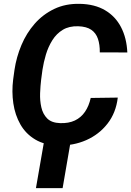

<svg xmlns="http://www.w3.org/2000/svg" viewBox="-20 -741 677 991"><path d="M448.2 -235.4 587.9 -237.3Q578.6 -158.7 534.9 -102.8Q491.2 -46.9 425.3 -17.8Q359.4 11.2 282.2 9.8Q210.9 8.3 162.1 -20.8Q113.3 -49.8 85.4 -98.6Q57.6 -147.5 48.8 -207.5Q40 -267.6 47.9 -330.6L54.7 -379.9Q64.5 -446.3 90.6 -508.3Q116.7 -570.3 159.2 -618.7Q201.7 -667 259.8 -694.8Q317.9 -722.7 391.6 -721.2Q468.8 -719.7 522.2 -688.2Q575.7 -656.7 604.7 -600.8Q633.8 -544.9 637.2 -470.2L495.1 -470.7Q495.6 -510.3 485.6 -540.3Q475.6 -570.3 451.2 -587.2Q426.8 -604 383.8 -605.5Q336.9 -606.9 304.2 -587.2Q271.5 -567.4 250.2 -533.4Q229 -499.5 217 -459.5Q205.1 -419.4 199.2 -380.9L192.4 -330.1Q188.5 -298.3 187 -260Q185.5 -221.7 193.4 -187Q201.2 -152.3 223.6 -129.6Q246.1 -106.9 290.5 -105.5Q334.5 -104 366.5 -119.1Q398.4 -134.3 418.7 -164.1Q439 -193.8 448.2 -235.4ZM350.1 -42.5 303.2 230H165.5L212.9 -42.5Z"/></svg>

Font: Roboto
Style: Bold Italic
Weight: 700
Italic angle: -12°
Designer: Christian Robertson
Foundry: Google
Version: Version 3.0